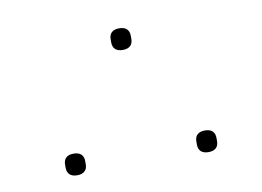

<svg xmlns="http://www.w3.org/2000/svg" viewBox="-50 -430 692 507"><g transform="rotate(-10 296.0 -176.5)"><path d="M296 -300C314 -300 323 -309 323 -325V-333C323 -349 314 -358 296 -358C278 -358 269 -349 269 -333V-325C269 -309 278 -300 296 -300ZM472 5C490 5 499 -4 499 -20V-28C499 -44 490 -53 472 -53C454 -53 445 -44 445 -28V-20C445 -4 454 5 472 5ZM120 5C138 5 147 -4 147 -20V-28C147 -44 138 -53 120 -53C102 -53 93 -44 93 -28V-20C93 -4 102 5 120 5Z"/></g></svg>

Font: IBM Plex Arabic Thin
Style: Regular
Weight: 100
Designer: Mike Abbink, Paul van der Laan, Pieter van Rosmalen, Wael Morcos, Khajak Apelian
Foundry: Bold Monday
Version: Version 1.0